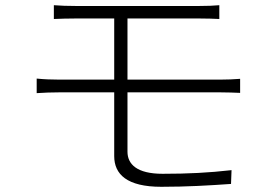

<svg xmlns="http://www.w3.org/2000/svg" viewBox="-20 -715 1040 738"><path d="M829 -360C851 -360 882 -359 903 -358V-412C882 -410 849 -409 828 -409H470V-644H744C779 -644 800 -643 823 -642V-695C801 -693 777 -692 744 -692H273C240 -692 212 -693 187 -695V-642C212 -643 240 -644 273 -644H419V-409H206C182 -409 148 -410 121 -413V-357C147 -359 182 -360 206 -360H419V-115C419 -45 468 3 600 3C697 3 783 -2 868 -8L870 -61C782 -51 703 -47 605 -47C506 -47 470 -84 470 -132V-360Z"/></svg>

Font: Noto Sans CJK JP Light
Style: Regular
Weight: 300
Designer: Ryoko NISHIZUKA (kana & ideographs); Paul D. Hunt (Latin, Greek & Cyrillic); Wenlong ZHANG (bopomofo); Sandoll Communica
Foundry: Adobe Systems Incorporated
Version: Version 1.004;PS 1.004;hotconv 1.0.82;makeotf.lib2.5.63406